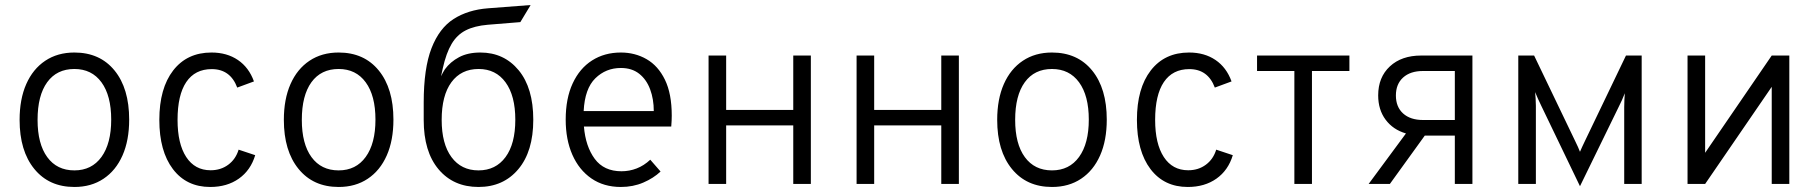

<svg xmlns="http://www.w3.org/2000/svg" viewBox="-20 -732 7230 764"><path d="M276 12Q175 12 116.5 -59.8Q58 -131.5 58 -255Q58 -337.5 84.5 -397.5Q111 -457.5 160 -490.2Q209 -523 276 -523Q377.5 -523 435.8 -451.5Q494 -380 494 -256Q494 -173.5 467.5 -113.5Q441 -53.5 392 -20.8Q343 12 276 12ZM276 -54Q345 -54 383.8 -107.5Q422.5 -161 422.5 -256Q422.5 -351.5 383.8 -404.5Q345 -457.5 276 -457.5Q206 -457.5 167.8 -404.8Q129.5 -352 129.5 -255Q129.5 -159.5 168 -106.8Q206.5 -54 276 -54Z M816.5 12Q722 12 668 -59.2Q614 -130.5 614 -255Q614 -380.5 669.2 -451.8Q724.5 -523 821.5 -523Q883 -523 926.8 -493.2Q970.5 -463.5 990.5 -408L924 -383.5Q896.5 -457 822.5 -457Q756 -457 721.2 -405.5Q686.5 -354 686.5 -255Q686.5 -160 721 -107.2Q755.5 -54.5 818 -54.5Q858.5 -54.5 888.2 -76.5Q918 -98.5 929.5 -136.5L995.5 -114.5Q977.5 -54.5 930.5 -21.2Q883.5 12 816.5 12Z M1327.5 12Q1226.5 12 1168 -59.8Q1109.5 -131.5 1109.5 -255Q1109.5 -337.5 1136 -397.5Q1162.5 -457.5 1211.5 -490.2Q1260.5 -523 1327.5 -523Q1429 -523 1487.2 -451.5Q1545.5 -380 1545.5 -256Q1545.5 -173.5 1519 -113.5Q1492.5 -53.5 1443.5 -20.8Q1394.5 12 1327.5 12ZM1327.5 -54Q1396.5 -54 1435.2 -107.5Q1474 -161 1474 -256Q1474 -351.5 1435.2 -404.5Q1396.5 -457.5 1327.5 -457.5Q1257.5 -457.5 1219.2 -404.8Q1181 -352 1181 -255Q1181 -159.5 1219.5 -106.8Q1258 -54 1327.5 -54Z M1884 12Q1784.5 12 1725.2 -58.2Q1666 -128.5 1666 -254.5V-324Q1666 -460 1697 -540Q1728 -620 1785.2 -656.5Q1842.5 -693 1922 -699L2091.5 -712L2050.5 -644L1921 -633.5Q1868 -629 1833.2 -611.2Q1798.5 -593.5 1777 -557.2Q1755.5 -521 1742 -460.5Q1740 -450.5 1738.2 -443.2Q1736.5 -436 1735 -428.5Q1738.5 -435.5 1742.2 -442.8Q1746 -450 1750.5 -456.5Q1772 -486 1806.8 -504.5Q1841.5 -523 1891.5 -523Q1985.5 -523 2043.8 -452.5Q2102 -382 2102 -255.5Q2102 -129.5 2042.5 -58.8Q1983 12 1884 12ZM1884 -54Q1952.5 -54 1991.5 -106.8Q2030.5 -159.5 2030.5 -255.5Q2030.5 -351 1991.8 -404.2Q1953 -457.5 1884.5 -457.5Q1815 -457.5 1776.2 -404.8Q1737.5 -352 1737.5 -255Q1737.5 -159.5 1776.5 -106.8Q1815.5 -54 1884 -54Z M2450.5 12Q2382.5 12 2333.2 -22Q2284 -56 2257.5 -116.2Q2231 -176.5 2231 -256Q2231 -340.5 2258.8 -400.2Q2286.5 -460 2336 -491.5Q2385.5 -523 2450.5 -523Q2507 -523 2553 -496.5Q2599 -470 2626 -414.5Q2653 -359 2653 -272Q2653 -252.5 2651 -228.5H2303.5Q2310 -149.5 2346.5 -100Q2383 -50.5 2453 -50.5Q2484.5 -50.5 2513.5 -61.8Q2542.5 -73 2567.5 -96.5L2608.5 -49.5Q2580.5 -23 2539.8 -5.5Q2499 12 2450.5 12ZM2302.5 -290H2581.5Q2581.5 -337.5 2567 -376.5Q2552.5 -415.5 2523.5 -438.5Q2494.5 -461.5 2450.5 -461.5Q2391 -461.5 2349 -420.5Q2307 -379.5 2302.5 -290Z M2799.5 0V-511H2869.5V-294.5H3136.5V-511H3206.5V0H3136.5V-233H2869.5V0Z M3388.5 0V-511H3458.5V-294.5H3725.5V-511H3795.5V0H3725.5V-233H3458.5V0Z M4166 12Q4065 12 4006.5 -59.8Q3948 -131.5 3948 -255Q3948 -337.5 3974.5 -397.5Q4001 -457.5 4050 -490.2Q4099 -523 4166 -523Q4267.5 -523 4325.8 -451.5Q4384 -380 4384 -256Q4384 -173.5 4357.5 -113.5Q4331 -53.5 4282 -20.8Q4233 12 4166 12ZM4166 -54Q4235 -54 4273.8 -107.5Q4312.5 -161 4312.5 -256Q4312.5 -351.5 4273.8 -404.5Q4235 -457.5 4166 -457.5Q4096 -457.5 4057.8 -404.8Q4019.5 -352 4019.5 -255Q4019.5 -159.5 4058 -106.8Q4096.5 -54 4166 -54Z M4706.5 12Q4612 12 4558 -59.2Q4504 -130.5 4504 -255Q4504 -380.5 4559.2 -451.8Q4614.5 -523 4711.5 -523Q4773 -523 4816.8 -493.2Q4860.5 -463.5 4880.5 -408L4814 -383.5Q4786.5 -457 4712.5 -457Q4646 -457 4611.2 -405.5Q4576.5 -354 4576.5 -255Q4576.5 -160 4611 -107.2Q4645.5 -54.5 4708 -54.5Q4748.5 -54.5 4778.2 -76.5Q4808 -98.5 4819.5 -136.5L4885.5 -114.5Q4867.5 -54.5 4820.5 -21.2Q4773.5 12 4706.5 12Z M5130.5 0V-449.5H4982V-511H5349.5V-449.5H5200.5V0Z M5426 0 5574.5 -201Q5523 -216 5493.5 -255.8Q5464 -295.5 5464 -352.5Q5464 -424.5 5510.5 -467.8Q5557 -511 5635 -511H5839V0H5769V-192.5H5649.5L5510.5 0ZM5642.5 -254.5H5769V-449.5H5642.5Q5592 -449.5 5563.2 -423.5Q5534.5 -397.5 5534.5 -352Q5534.5 -306.5 5563.2 -280.5Q5592 -254.5 5642.5 -254.5Z M6267 9 6113 -311Q6106 -325.5 6100.2 -338.2Q6094.5 -351 6088.5 -365.5Q6089.5 -355 6090.5 -340.5Q6091.5 -326 6091.5 -311V0H6021.5V-511H6084.5L6247.5 -171.5Q6254.5 -157 6259 -147.2Q6263.5 -137.5 6267 -128Q6271 -137.5 6275.5 -147.2Q6280 -157 6287 -171.5L6450 -511H6512.5V0H6443V-305.5Q6443 -321 6443.8 -335.8Q6444.5 -350.5 6445.5 -361Q6439.5 -346 6433.8 -333.2Q6428 -320.5 6420.5 -305.5Z M6695 0V-511H6765V-124L7030 -511H7100V0H7030V-386.5L6765 0Z"/></svg>

Font: Overpass Light
Style: Regular
Weight: 300
Designer: Delve Withrington, Dave Bailey, Thomas Jockin
Foundry: Delve Fonts LLC
Version: Version 4.000; ttfautohint (v1.8.3)